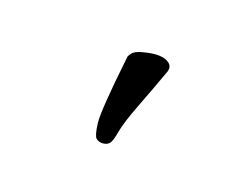

<svg xmlns="http://www.w3.org/2000/svg" viewBox="-32 -861 563 435"><g transform="rotate(-30 250.0 -643.5)"><path d="M147 -591Q147 -599 167 -620.5Q187 -642 300 -717Q304 -719 312 -719Q321 -719 335 -709Q374 -682 374 -659Q374 -648 363 -643Q314 -625 266 -608.5Q218 -592 197.5 -580Q177 -568 169 -568Q161 -568 154 -575Q147 -582 147 -591Z"/></g></svg>

Font: LXGW WenKai Lite Medium
Style: Regular
Weight: 500
Designer: LXGW / Fontworks Inc.
Foundry: LXGW / Fontworks Inc.
Version: Version 1.511; March 25, 2025